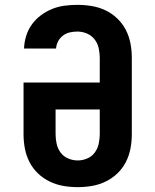

<svg xmlns="http://www.w3.org/2000/svg" viewBox="-20 -763 640 791"><path d="M300 8Q270 8 241 3Q212 -2 185 -15Q158 -28 136.5 -48.5Q115 -69 101.5 -95.5Q88 -122 82.5 -151Q77 -180 77 -210V-423H391V-525Q391 -545 386.5 -565Q382 -585 369.5 -601Q357 -617 338 -625Q319 -633 299 -633Q283 -633 267.5 -629.5Q252 -626 239.5 -616.5Q227 -607 219.5 -593Q212 -579 211 -563H79Q80 -590 88 -615.5Q96 -641 111.5 -662.5Q127 -684 148.5 -700Q170 -716 194.5 -726Q219 -736 245.5 -739.5Q272 -743 299 -743Q329 -743 358.5 -738Q388 -733 414.5 -720.5Q441 -708 463 -687Q485 -666 498.5 -639.5Q512 -613 517.5 -584Q523 -555 523 -525V-210Q523 -180 517.5 -151Q512 -122 498.5 -95.5Q485 -69 463.5 -48.5Q442 -28 415 -15Q388 -2 359 3Q330 8 300 8ZM300 -102Q320 -102 339 -110Q358 -118 370 -134Q382 -150 386.5 -170Q391 -190 391 -210V-312H209V-210Q209 -190 213.5 -170Q218 -150 230 -134Q242 -118 261 -110Q280 -102 300 -102Z"/></svg>

Font: Iosevka Etoile Extrabold
Style: Regular
Weight: 800
Designer: Belleve Invis
Foundry: Belleve Invis
Version: Version 22.1.2; ttfautohint (v1.8.4)